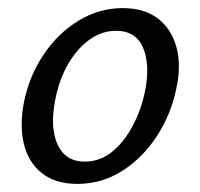

<svg xmlns="http://www.w3.org/2000/svg" viewBox="-20 -445 494 474"><path d="M171 9Q117 9 83.5 -17.5Q50 -44 39 -89.5Q28 -135 39 -192Q52 -257 87.5 -310Q123 -363 174 -394Q225 -425 283 -425Q336 -425 369.5 -399.5Q403 -374 415.5 -329Q428 -284 415 -225Q402 -162 367 -108.5Q332 -55 281.5 -23Q231 9 171 9ZM189 -46Q227 -46 257 -70.5Q287 -95 308 -135Q329 -175 338 -220Q351 -284 333.5 -326.5Q316 -369 266 -369Q232 -369 201.5 -347.5Q171 -326 148.5 -287.5Q126 -249 116 -197Q103 -129 122.5 -87.5Q142 -46 189 -46Z"/></svg>

Font: Ysabeau Infant Medium
Style: Italic
Weight: 500
Italic angle: -12°
Designer: Christian Thalmann (Catharsis Fonts)
Version: Version 2.001;gftools[0.9.30]; featfreeze: ss01,ss02,lnum